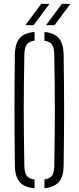

<svg xmlns="http://www.w3.org/2000/svg" viewBox="-20 -970 407 994"><path d="M159 4.5Q105.5 0 81.8 -27.5Q58 -55 57 -112Q56 -196 55.5 -266.5Q55 -337 55 -403Q55 -469 55.5 -538Q56 -607 57 -687Q58 -744.5 81.8 -772.2Q105.5 -800 159 -804.5V-759.5Q129.5 -755.5 118.2 -739.5Q107 -723.5 106 -688Q104.5 -603 103.8 -535.2Q103 -467.5 103 -404Q103 -340.5 103.8 -270.5Q104.5 -200.5 106 -111.5Q107 -75.5 118.2 -60Q129.5 -44.5 159 -40.5ZM210 4.5V-41Q238.5 -45 249.5 -60.8Q260.5 -76.5 261 -111.5Q262.5 -198 263.2 -267Q264 -336 264 -399.2Q264 -462.5 263.2 -531.8Q262.5 -601 261 -688Q260.5 -723 249.5 -739Q238.5 -755 210 -759V-804.5Q262 -799.5 285.2 -771.5Q308.5 -743.5 309.5 -687Q310.5 -607 311.2 -538Q312 -469 312 -403Q312 -337 311.2 -266.5Q310.5 -196 309.5 -112Q308.5 -55.5 285.2 -28.2Q262 -1 210 4.5ZM111.5 -840 193.5 -950H236L154.5 -840ZM218.5 -840 300.5 -950H344.5L262.5 -840Z"/></svg>

Font: Big Shoulders Stencil Text ExtraLight
Style: Regular
Weight: 250
Version: Version 2.001